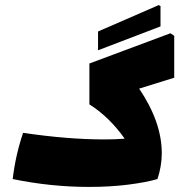

<svg xmlns="http://www.w3.org/2000/svg" viewBox="-20 -730 726 756"><path d="M612 -626 366 -532V-606L605 -710L612 -706ZM666 -424 528 -381Q617 -249 617 -127Q617 -76 600 -25Q556 -12 485 -3Q414 6 330 6Q181 6 30 -25Q41 -119 71 -207Q246 -181 392 -181Q434 -181 471 -184Q410 -270 332 -319V-480L651 -599L666 -589Z"/></svg>

Font: Lalezar
Style: Regular
Weight: 400
Designer: Borna Izadpanah
Foundry: Borna Izadpanah
Version: Version 1.004